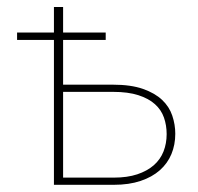

<svg xmlns="http://www.w3.org/2000/svg" viewBox="-20 -514 550 534"><path d="M155.5 -494.5V-423.5H274V-403H155.5V-278.5H294Q344 -278.5 377.5 -266.8Q411 -255 431 -236Q451 -217 459.2 -192.2Q467.5 -167.5 467.5 -142Q467.5 -111.5 456.8 -85.5Q446 -59.5 424.5 -40.5Q403 -21.5 371 -10.8Q339 0 296.5 0H130V-403H27.5V-423.5H130V-494.5ZM155.5 -258.5V-20H296.5Q334 -20 361.8 -29.2Q389.5 -38.5 407.8 -54.5Q426 -70.5 434.8 -92.8Q443.5 -115 443.5 -141Q443.5 -165.5 436 -187Q428.5 -208.5 411 -224.2Q393.5 -240 365 -249.2Q336.5 -258.5 294 -258.5Z"/></svg>

Font: Lato Thin
Style: Regular
Weight: 200
Designer: Lukasz Dziedzic
Foundry: tyPoland Lukasz Dziedzic
Version: Version 2.007; 2014-02-27